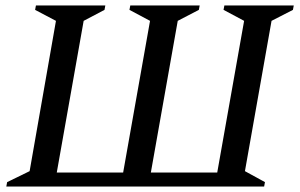

<svg xmlns="http://www.w3.org/2000/svg" viewBox="-20 -680 1094 700"><path d="M364 -660 361 -644 285 -604 187 -51H429L527 -604L452 -644L455 -660H708L705 -644L628 -604L530 -51H772L870 -604L795 -644L798 -660H1051L1048 -644L970 -604L873 -56L946 -16L943 0H3L6 -16L88 -56L184 -604L108 -644L111 -660Z"/></svg>

Font: Spectral SC Medium
Style: Italic
Weight: 500
Italic angle: -10°
Designer: Jean-Baptiste Levee
Foundry: Production Type
Version: Version 2.001